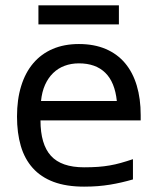

<svg xmlns="http://www.w3.org/2000/svg" viewBox="-20 -696 596 727"><path d="M483.4 -16.6Q461.4 -10.3 440.2 -5.4Q418.9 -0.5 396.7 3.2Q374.5 6.8 350.3 8.8Q326.2 10.7 298.3 10.7Q231 10.7 182.9 -7.3Q134.8 -25.4 104 -59.8Q73.2 -94.2 58.8 -143.3Q44.4 -192.4 44.4 -254.9Q44.4 -319.3 60.1 -370.1Q75.7 -420.9 105.7 -456.3Q135.7 -491.7 179.2 -510.5Q222.7 -529.3 278.8 -529.3Q336.4 -529.3 380.4 -510.5Q424.3 -491.7 453.6 -456.8Q482.9 -421.9 497.8 -372.1Q512.7 -322.3 512.7 -260.3V-240.2H133.3Q133.3 -149.4 172.9 -106Q212.4 -62.5 298.3 -62.5Q327.6 -62.5 351.1 -64.2Q374.5 -65.9 395.5 -69.6Q416.5 -73.2 437.5 -79.1Q458.5 -85 483.4 -93.3ZM422.4 -313.5Q415 -384.8 378.7 -420.4Q342.3 -456.1 278.8 -456.1Q249.5 -456.1 224.6 -446.8Q199.7 -437.5 181.2 -419.4Q162.6 -401.4 150.6 -374.8Q138.7 -348.1 135.3 -313.5ZM125.5 -603.5V-675.8H430.2V-603.5Z"/></svg>

Font: Arian AMU
Style: Regular
Weight: 400
Designer: Ruben Hakobyan (Tarumian)
Foundry: Ruben Hakobyan (Tarumian)
Version: Version 4.003